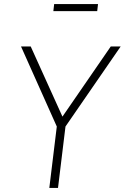

<svg xmlns="http://www.w3.org/2000/svg" viewBox="-20 -930 617 950"><path d="M248 -910H465L461 -875H244ZM224 0 261 -304 84 -700H132L289 -353L528 -700H577L304 -304L267 0Z"/></svg>

Font: Haskoy ExtraLight
Style: Italic
Weight: 200
Designer: Ertekin Erdin
Foundry: Ertekin Erdin
Version: Version 2.000; ttfautohint (v1.8.4.7-5d5b)